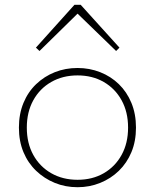

<svg xmlns="http://www.w3.org/2000/svg" viewBox="-20 -767 647 802"><path d="M304 15Q253 15 209 -3Q165 -21 131 -53.5Q97 -86 78 -131.5Q59 -177 59 -234Q59 -291 78 -337Q97 -383 131 -415.5Q165 -448 209 -465.5Q253 -483 304 -483Q354 -483 398.5 -465.5Q443 -448 476.5 -415.5Q510 -383 529 -337Q548 -291 548 -234Q548 -177 529 -131.5Q510 -86 476.5 -53.5Q443 -21 398.5 -3Q354 15 304 15ZM304 -16Q366 -16 413.5 -43.5Q461 -71 488 -120Q515 -169 515 -234Q515 -299 488 -348Q461 -397 413.5 -424.5Q366 -452 304 -452Q242 -452 194 -424.5Q146 -397 119 -348Q92 -299 92 -234Q92 -169 119 -120Q146 -71 194 -43.5Q242 -16 304 -16ZM145 -554 130 -568 291 -747H317L479 -568L465 -554L304 -710Z"/></svg>

Font: BioRhyme ExtraLight
Style: Regular
Weight: 250
Designer: Aoife Mooney
Foundry: Aoife Mooney Type
Version: Version 1.600;gftools[0.9.33]